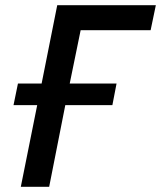

<svg xmlns="http://www.w3.org/2000/svg" viewBox="-20 -718 619 738"><path d="M60 0 123 -314H32L49 -397H140L200 -698H579L559 -602H290L248 -397H428L412 -314H231L169 0Z"/></svg>

Font: IBM Plex Sans Medium
Style: Italic
Weight: 500
Italic angle: -11.31°
Designer: Mike Abbink, Paul van der Laan, Pieter van Rosmalen
Foundry: Bold Monday
Version: Version 3.201